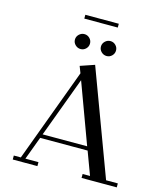

<svg xmlns="http://www.w3.org/2000/svg" viewBox="-141 -1107 1040 1212"><g transform="rotate(15 379.0 -500.5)"><path d="M58.1 0V-25.9H104L330.1 -636.2L313 -680.2L405.8 -711.9L661.1 -25.9H737.8V0H507.8V-25.9H556.2L500 -176.8H189.9L133.8 -25.9H219.2V0ZM199.2 -202.1H490.2L345.2 -595.2ZM256.1 -798.6Q241.2 -813 241.2 -833Q241.2 -853 256.1 -867.4Q271 -881.8 291 -881.8Q311 -881.8 325.4 -867.4Q339.8 -853 339.8 -833Q339.8 -813 325.4 -798.6Q311 -784.2 291 -784.2Q271 -784.2 256.1 -798.6ZM264.2 -976.1V-1001H482.9V-976.1ZM426 -798.6Q411.1 -813 411.1 -833Q411.1 -853 426 -867.4Q440.9 -881.8 460.9 -881.8Q481 -881.8 495.4 -867.4Q509.8 -853 509.8 -833Q509.8 -813 495.4 -798.6Q481 -784.2 460.9 -784.2Q440.9 -784.2 426 -798.6Z"/></g></svg>

Font: Dehuti Alt
Style: Bold
Weight: 700
Version: Version 1.2